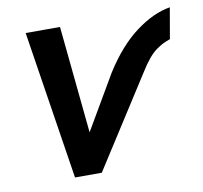

<svg xmlns="http://www.w3.org/2000/svg" viewBox="-62 -555 657 621"><g transform="rotate(-10 267.0 -244.5)"><path d="M136.2 0 60.1 -487.8H172.9L208 -135.7L312 -313.5Q362.3 -393.1 420.4 -436.5Q478.5 -480 533.7 -488.8L516.1 -387.2Q502.4 -382.3 493.7 -378.2Q484.9 -374 471.2 -364.5Q457.5 -355 443.6 -338.4Q429.7 -321.8 414.6 -297.4L224.1 0Z"/></g></svg>

Font: HK Grotesk SemiBold Italic
Style: Regular
Weight: 600
Italic angle: -13°
Designer: Alfredo Marco Pradil and Stefan Peev
Foundry: Hanken Design Co.
Version: Version 1.000;PS 001.000;hotconv 1.0.88;makeotf.lib2.5.64775